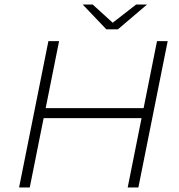

<svg xmlns="http://www.w3.org/2000/svg" viewBox="-20 -825 788 845"><path d="M718 -644 589 0H542L603 -305H172L111 0H64L193 -644H240L181 -349H612L671 -644ZM627 -805 499 -696H448L344 -805H388L476 -725L579 -805Z"/></svg>

Font: Montserrat Ace
Style: Light Italic
Weight: 300
Italic angle: -11.3°
Designer: Julieta Ulanovsky
Foundry: Julieta Ulanovsky
Version: Version 1